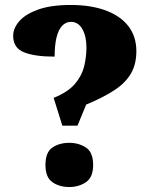

<svg xmlns="http://www.w3.org/2000/svg" viewBox="-20 -744 627 773"><path d="M231 -238 196 -350Q253 -373 281 -405.5Q309 -438 318.5 -476Q328 -514 328 -553Q328 -598 311.5 -627Q295 -656 266 -656Q245 -656 230 -640Q215 -624 207.5 -593Q200 -562 200 -516Q120 -516 76.5 -533.5Q33 -551 33 -600Q33 -630 57.5 -658.5Q82 -687 133.5 -705.5Q185 -724 265 -724Q346 -724 405.5 -702Q465 -680 497 -638.5Q529 -597 529 -538Q529 -486 507.5 -448.5Q486 -411 441.5 -381.5Q397 -352 327 -323L292 -238ZM259 9Q219 9 191 -10.5Q163 -30 163 -80Q163 -131 191 -150Q219 -169 259 -169Q297 -169 326 -150Q355 -131 355 -80Q355 -30 326 -10.5Q297 9 259 9Z"/></svg>

Font: Noto Serif Kannada Black
Style: Regular
Weight: 900
Version: Version 2.003